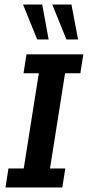

<svg xmlns="http://www.w3.org/2000/svg" viewBox="-20 -821 385 841"><path d="M4 0 17 -83H84L150 -500H83L96 -583H345L332 -500H265L199 -83H266L253 0ZM271 -648 209 -801H293L322 -648ZM143 -648 81 -801H165L193 -648Z"/></svg>

Font: Rokkitt SemiBold SemiBold
Style: Italic
Weight: 600
Italic angle: -9°
Version: Version 3.103